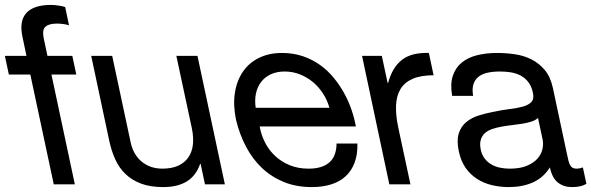

<svg xmlns="http://www.w3.org/2000/svg" viewBox="-44 -742 2381 773"><path d="M-8.3 -441.9 -24.4 -517.1H62.5L46.4 -594.2Q32.7 -657.7 62.3 -689.9Q91.8 -722.2 161.6 -722.2Q173.3 -722.2 189.2 -720Q205.1 -717.8 218.3 -713.9L233.9 -640.1Q222.2 -644 209 -645.5Q195.8 -647 184.6 -647Q153.8 -647 139.4 -634.8Q125 -622.6 131.8 -588.9L147 -517.1H247.1L263.2 -441.9H163.1L257.3 0H172.4L78.1 -441.9Z M781.2 0 763.7 -82H761.7Q744.6 -33.7 707.5 -11.2Q670.4 11.2 613.3 11.2Q562 11.2 524.9 -2.4Q487.8 -16.1 461.9 -40.8Q436 -65.4 420.2 -100.1Q404.3 -134.8 395.5 -176.8L323.2 -517.1H407.7L482.4 -167Q487.8 -143.1 499 -123.8Q510.3 -104.5 526.6 -91.1Q543 -77.6 564 -70.3Q585 -63 609.4 -63Q647.9 -63 674.1 -75.2Q700.2 -87.4 714.8 -109.1Q729.5 -130.9 732.7 -160.4Q735.8 -189.9 728.5 -225.1L666 -517.1H751L861.3 0Z M1395 -164.1Q1396 -120.6 1383.8 -87.6Q1371.6 -54.7 1347.9 -32.7Q1324.2 -10.7 1289.8 0.2Q1255.4 11.2 1211.4 11.2Q1149.4 11.2 1099.4 -9Q1049.3 -29.3 1011.2 -65.2Q973.1 -101.1 946.8 -150.9Q920.4 -200.7 906.2 -259.8Q894 -318.4 901.6 -367.7Q909.2 -417 933.6 -452.9Q958 -488.8 998.3 -508.8Q1038.6 -528.8 1091.3 -528.8Q1137.2 -528.8 1175.5 -515.6Q1213.9 -502.4 1245.1 -480Q1276.4 -457.5 1300.5 -427.7Q1324.7 -397.9 1342.5 -365.2Q1360.4 -332.5 1371.8 -298.3Q1383.3 -264.2 1388.7 -232.9H1001.5Q1007.3 -199.2 1022.9 -168.5Q1038.6 -137.7 1063.5 -114.3Q1088.4 -90.8 1122.3 -76.9Q1156.2 -63 1198.7 -63Q1252.9 -63 1281.7 -87.9Q1310.5 -112.8 1311 -164.1ZM1282.2 -308.1Q1273.9 -338.4 1256.8 -365Q1239.7 -391.6 1216.1 -411.4Q1192.4 -431.2 1163.3 -442.6Q1134.3 -454.1 1102.5 -454.1Q1069.8 -454.1 1045.7 -442.6Q1021.5 -431.2 1006.6 -411.1Q991.7 -391.1 986.3 -364.7Q981 -338.4 985.4 -308.1Z M1493.2 -517.1 1516.6 -408.2H1518.6Q1535.6 -471.2 1574.5 -501.2Q1613.3 -531.2 1682.6 -528.8L1701.7 -439Q1650.4 -439 1617.7 -424.8Q1585 -410.6 1568.6 -383.8Q1552.2 -356.9 1550.5 -318.1Q1548.8 -279.3 1559.1 -230L1608.4 0H1523.4L1413.6 -517.1Z M2122.1 -267.1Q2111.8 -257.8 2095.2 -252.4Q2078.6 -247.1 2058.8 -243.9Q2039.1 -240.7 2017.6 -238.3Q1996.1 -235.8 1975.8 -232.2Q1955.6 -228.5 1938 -222.7Q1920.4 -216.8 1908.4 -206.1Q1896.5 -195.3 1891.6 -179.2Q1886.7 -163.1 1891.6 -139.2Q1896 -118.2 1907.5 -103.5Q1918.9 -88.9 1934.6 -79.8Q1950.2 -70.8 1969.2 -66.9Q1988.3 -63 2007.8 -63Q2049.8 -63 2077.1 -74.5Q2104.5 -85.9 2119.9 -103.5Q2135.3 -121.1 2139.9 -141.6Q2144.5 -162.1 2140.6 -180.2ZM2316.9 -2Q2296.4 11.2 2258.3 11.2Q2225.1 11.2 2201.9 -7.3Q2178.7 -25.9 2169.9 -67.9Q2143.1 -25.9 2100.8 -7.3Q2058.6 11.2 2004.4 11.2Q1969.2 11.2 1936.5 3.4Q1903.8 -4.4 1877 -21.5Q1850.1 -38.6 1830.8 -65.9Q1811.5 -93.3 1803.2 -132.8Q1793.9 -176.8 1803 -204.8Q1812 -232.9 1832.8 -250.2Q1853.5 -267.6 1882.8 -276.9Q1912.1 -286.1 1943.8 -292Q1977.5 -299.3 2008.3 -303Q2039.1 -306.6 2061.5 -313Q2084 -319.3 2095.5 -331.5Q2106.9 -343.8 2101.6 -368.2Q2095.7 -396 2081.8 -413.1Q2067.9 -430.2 2049.3 -439.2Q2030.8 -448.2 2009.8 -451.2Q1988.8 -454.1 1968.8 -454.1Q1941.9 -454.1 1919.9 -449.5Q1897.9 -444.8 1883.3 -433.6Q1868.7 -422.4 1862.3 -403.6Q1856 -384.8 1860.8 -356H1776.4Q1768.1 -403.8 1779.1 -436.8Q1790 -469.7 1815.2 -490.2Q1840.3 -510.7 1877.2 -519.8Q1914.1 -528.8 1957.5 -528.8Q1992.7 -528.8 2028.3 -523.7Q2064 -518.6 2095 -503.2Q2126 -487.8 2149.2 -460.2Q2172.4 -432.6 2182.1 -387.2L2238.8 -121.1Q2241.7 -106 2244.6 -95Q2247.6 -84 2251.5 -76.9Q2255.4 -69.8 2261.5 -66.4Q2267.6 -63 2277.8 -63Q2283.2 -63 2289.6 -64.2Q2295.9 -65.4 2302.7 -67.9Z"/></svg>

Font: XB Khoramshahr
Style: Oblique
Weight: 400
Italic angle: 12°
Designer: Behnam
Foundry: Irmug
Version: Version 8.005 2009